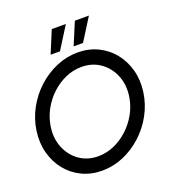

<svg xmlns="http://www.w3.org/2000/svg" viewBox="-159 -1026 1068 1166"><g transform="rotate(-20 375.0 -443.5)"><path d="M303 13Q232 13 173.2 -15.2Q114.5 -43.5 74.2 -93.5Q34 -143.5 16.2 -209.2Q-1.5 -275 9 -350Q19.5 -425 55.5 -490.8Q91.5 -556.5 146.2 -606.5Q201 -656.5 267.5 -684.8Q334 -713 405 -713Q476.5 -713 535 -684.8Q593.5 -656.5 633.8 -606.5Q674 -556.5 691.8 -490.8Q709.5 -425 699 -350Q688.5 -275 652.5 -209.2Q616.5 -143.5 561.8 -93.5Q507 -43.5 440.8 -15.2Q374.5 13 303 13ZM310 -77.5Q363 -77.5 412.5 -99Q462 -120.5 503 -158.2Q544 -196 571.8 -245.2Q599.5 -294.5 608.5 -350Q620.5 -424.5 596 -486.5Q571.5 -548.5 519.5 -585.5Q467.5 -622.5 397.5 -622.5Q344.5 -622.5 295 -601Q245.5 -579.5 204.5 -541.8Q163.5 -504 136 -454.8Q108.5 -405.5 99.5 -350Q87.5 -275 112 -213.2Q136.5 -151.5 188.2 -114.5Q240 -77.5 310 -77.5ZM396.5 -756 456.5 -900H547.5L457 -756ZM247.5 -756 307.5 -900H398.5L308 -756Z"/></g></svg>

Font: Urbanist Medium
Style: Italic
Weight: 500
Italic angle: -8°
Designer: Corey Hu
Foundry: Corey Hu
Version: Version 1.330; ttfautohint (v1.8.4.7-5d5b)